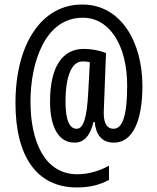

<svg xmlns="http://www.w3.org/2000/svg" viewBox="-20 -740 691 844"><path d="M606 -362C606 -559 509 -720 343 -720C167 -722 48 -552 48 -287C48 -49 144 84 318 84C375 84 417 73 459 51V-12C422 10 370 26 320 26C176 26 114 -118 114 -294C114 -463 177 -662 343 -662C462 -663 539 -540 539 -364C539 -232 519 -174 479 -174C452 -174 436 -194 436 -244C436 -256 437 -279 438 -299L446 -507C415 -519 381 -525 348 -525C252 -525 200 -443 200 -294C200 -179 239 -113 307 -113C349 -113 376 -142 391 -204H396C402 -146 428 -113 481 -113C560 -113 606 -202 606 -362ZM268 -292C268 -408 296 -470 343 -470C356 -470 366 -469 375 -466L368 -336C362 -222 347 -174 317 -174C285 -174 268 -213 268 -292Z"/></svg>

Font: Noto Sans Ethiopic ExtCond
Style: Regular
Weight: 400
Width: 2
Designer: Monotype Design Team
Foundry: Monotype Imaging Inc.
Version: Version 2.102